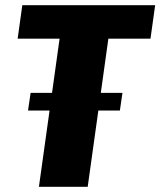

<svg xmlns="http://www.w3.org/2000/svg" viewBox="-20 -720 618 740"><path d="M578 -700 560 -571H307L408 -645L318 0H130L220 -645L300 -571H48L66 -700ZM452 -362 442 -294H88L98 -362Z"/></svg>

Font: Pathway Extreme SemiCondensed ExtraBold
Style: Italic
Weight: 800
Width: 4
Italic angle: -8°
Version: Version 1.001;gftools[0.9.26]